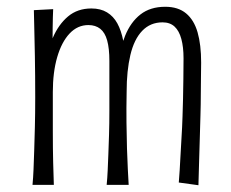

<svg xmlns="http://www.w3.org/2000/svg" viewBox="-20 -547 682 567"><path d="M295 -1Q297 -21 298 -43.5Q299 -66 300 -92Q301 -118 302 -149.5Q303 -181 303 -221Q303 -249 303 -274Q303 -299 303 -322Q303 -345 303 -367Q303 -404 296.5 -427.5Q290 -451 276 -462Q262 -473 241 -473Q209 -473 185.5 -448Q162 -423 149 -378.5Q136 -334 136 -275L102 -242Q103 -296 111 -346Q119 -396 136 -435.5Q153 -475 181 -498.5Q209 -522 250 -522Q277 -522 296 -510.5Q315 -499 326.5 -478Q338 -457 344 -426.5Q350 -396 352 -358Q354 -320 354 -276Q353 -227 353.5 -185Q354 -143 355 -108.5Q356 -74 357.5 -47Q359 -20 360 -1ZM76 -1Q78 -22 79 -46.5Q80 -71 81 -102Q82 -133 83 -172Q84 -211 84 -260Q84 -325 83 -381.5Q82 -438 81 -475Q80 -512 80 -517L137 -520Q136 -500 135.5 -464Q135 -428 135 -380.5Q135 -333 136 -275Q136 -212 136 -159.5Q136 -107 137 -67.5Q138 -28 139 -1ZM566 0 508 -8Q511 -46 512.5 -78Q514 -110 516 -140Q518 -170 519 -203Q520 -227 520.5 -255Q521 -283 521.5 -313.5Q522 -344 522 -375Q522 -408 515.5 -432Q509 -456 495.5 -468.5Q482 -481 460 -481Q424 -481 400 -456Q376 -431 365 -384.5Q354 -338 354 -276L320 -230Q319 -293 326 -347Q333 -401 349.5 -441.5Q366 -482 395 -504.5Q424 -527 468 -527Q506 -527 529.5 -507.5Q553 -488 563.5 -451.5Q574 -415 574 -362Q574 -343 573.5 -319.5Q573 -296 573 -268Q573 -240 572 -207Q571 -172 570 -138Q569 -104 568 -70.5Q567 -37 566 0Z"/></svg>

Font: Truculenta Light
Style: Regular
Weight: 300
Version: Version 1.002